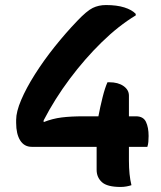

<svg xmlns="http://www.w3.org/2000/svg" viewBox="-20 -732 640 761"><path d="M406 -406H413Q448 -406 469.5 -391Q491 -376 491 -353V-271H519Q548 -271 558.5 -249Q569 -227 569 -193Q569 -180 568 -169.5Q567 -159 564 -150H491V-96Q491 -38 501 2Q492 5 481 7Q470 9 458 9Q405 9 384 -10Q363 -29 363 -59V-150H106Q76 -150 60 -175.5Q44 -201 44 -245V-257Q44 -289 64 -336Q84 -383 118.5 -437.5Q153 -492 196.5 -546.5Q240 -601 286 -649Q324 -689 347.5 -700.5Q371 -712 400 -712Q443 -712 473 -702.5Q503 -693 518 -677V-671Q450 -630 383 -564.5Q316 -499 256.5 -419.5Q197 -340 153 -255V-248Q188 -262 224.5 -266.5Q261 -271 310 -271H370Q377 -308 386.5 -346Q396 -384 406 -406Z"/></svg>

Font: Recursive Sn Csl St SmB
Style: Regular
Weight: 600
Version: Version 1.079;hotconv 1.0.112;makeotfexe 2.5.65598; ttfautoh